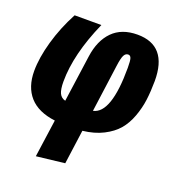

<svg xmlns="http://www.w3.org/2000/svg" viewBox="-139 -662 916 998"><g transform="rotate(20 319.0 -163.5)"><path d="M452.1 -550.8Q618.2 -550.8 618.2 -355Q617.7 -295.9 611.6 -248.8Q605.5 -201.7 587.9 -153.8Q570.3 -106 541.7 -72.5Q513.2 -39.1 465.3 -14.6Q417.5 9.8 353 17.1L327.1 206.1L170.9 224.1L200.2 16.1Q105.5 4.4 58.3 -48.6Q11.2 -101.6 11.2 -189.9Q11.2 -262.7 37.1 -354Q63 -445.3 109.9 -533.2H257.8Q172.9 -341.3 172.9 -189.9Q172.9 -147.5 182.6 -126.2Q192.4 -105 215.8 -99.1L252 -357.9Q264.6 -448.7 314.9 -499.8Q365.2 -550.8 452.1 -550.8ZM441.9 -437Q427.2 -437 418.9 -420.9Q410.6 -404.8 404.8 -360.8L369.1 -99.1Q462.9 -118.7 462.9 -371.1Q462.9 -410.6 458.3 -423.8Q453.6 -437 441.9 -437Z"/></g></svg>

Font: Fira Sans Compressed ExtraBold
Style: Italic
Weight: 800
Width: 3
Italic angle: -8°
Designer: Carrois Corporate & Edenspiekermann AG
Foundry: Carrois Corporate GbR & Edenspiekermann AG
Version: Version 4.203;PS 004.203;hotconv 1.0.88;makeotf.lib2.5.64775